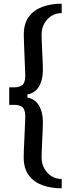

<svg xmlns="http://www.w3.org/2000/svg" viewBox="-20 -820 384 1041"><path d="M314.5 201Q256 201 209.2 183.8Q162.5 166.5 135.5 129.5Q108.5 92.5 108.5 33.5Q108.5 21.5 109.2 -1.8Q110 -25 111.5 -53.5Q113 -82 114 -109.2Q115 -136.5 116 -157.2Q117 -178 117 -186.5Q117 -227 101.2 -239.2Q85.5 -251.5 58.5 -251.5H30V-346.5H58.5Q85.5 -346.5 101.2 -358.8Q117 -371 117 -412Q117 -419.5 116 -440.5Q115 -461.5 114 -489Q113 -516.5 111.8 -544.8Q110.5 -573 109.8 -596.5Q109 -620 109 -632.5Q109 -692 136 -728.8Q163 -765.5 209.5 -782.8Q256 -800 314.5 -800V-749Q284 -749 259.2 -733.8Q234.5 -718.5 220 -692Q205.5 -665.5 205.5 -632.5Q205.5 -622 206.2 -602.8Q207 -583.5 208 -559.8Q209 -536 210.2 -512.5Q211.5 -489 212 -469.5Q212.5 -450 212.5 -439.5Q212.5 -387 191.5 -351.2Q170.5 -315.5 128.5 -308V-291Q170.5 -283.5 191.5 -247.5Q212.5 -211.5 212.5 -160Q212.5 -149 212 -129.5Q211.5 -110 210.2 -86.5Q209 -63 208 -39.2Q207 -15.5 206.2 3.8Q205.5 23 205.5 33.5Q205.5 66.5 220 93Q234.5 119.5 259.2 135Q284 150.5 314.5 150.5Z"/></svg>

Font: Big Shoulders Text Thin SemiBold
Style: Regular
Weight: 600
Version: Version 2.002